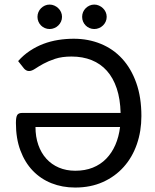

<svg xmlns="http://www.w3.org/2000/svg" viewBox="-20 -822 683 848"><path d="M50.3 0ZM312 6.3Q255.4 6.3 207.5 -12.7Q159.7 -31.7 124.8 -68.1Q89.8 -104.5 70.1 -157.5Q50.3 -210.4 50.3 -278.8Q50.3 -305.2 56.2 -314.2Q62 -323.2 77.6 -323.2H512.7Q511.2 -384.8 495.6 -431.4Q480 -478 452.1 -509.3Q424.3 -540.5 384.8 -556.4Q345.2 -572.3 295.9 -572.3Q253.9 -572.3 223.6 -562.3Q193.4 -552.2 171.6 -540.3Q149.9 -528.3 135 -518.3Q120.1 -508.3 108.4 -508.3Q101.1 -508.3 95.7 -511.5Q90.3 -514.6 86.4 -519L60.1 -552.2Q83.5 -578.6 111.8 -597.4Q140.1 -616.2 171.6 -628.2Q203.1 -640.1 237.1 -645.5Q271 -650.9 305.7 -650.9Q370.1 -650.9 425 -628.4Q480 -606 519.8 -562.5Q559.6 -519 582 -455.6Q604.5 -392.1 604.5 -309.6Q604.5 -242.7 584.5 -185.1Q564.5 -127.4 526.6 -85Q488.8 -42.5 434.6 -18.1Q380.4 6.3 312 6.3ZM312.5 -67.9Q355.5 -67.9 389.6 -81.5Q423.8 -95.2 448.7 -120.6Q473.6 -146 489.3 -181.6Q504.9 -217.3 510.3 -261.2H136.7Q136.7 -217.8 149.2 -182.1Q161.6 -146.5 184.6 -121.1Q207.5 -95.7 240 -81.8Q272.5 -67.9 312.5 -67.9ZM253.9 -747.6Q253.9 -736.3 249.5 -726.6Q245.1 -716.8 237.5 -709.5Q230 -702.1 220 -698Q210 -693.8 199.2 -693.8Q188 -693.8 178.2 -698Q168.5 -702.1 161.1 -709.5Q153.8 -716.8 149.7 -726.6Q145.5 -736.3 145.5 -747.6Q145.5 -758.8 149.7 -768.6Q153.8 -778.3 161.1 -785.6Q168.5 -793 178.2 -797.4Q188 -801.8 199.2 -801.8Q210 -801.8 220 -797.4Q230 -793 237.5 -785.6Q245.1 -778.3 249.5 -768.6Q253.9 -758.8 253.9 -747.6ZM451.2 -747.6Q451.2 -736.3 446.8 -726.6Q442.4 -716.8 434.8 -709.5Q427.2 -702.1 417.2 -698Q407.2 -693.8 396.5 -693.8Q385.3 -693.8 375.5 -698Q365.7 -702.1 358.4 -709.5Q351.1 -716.8 346.9 -726.6Q342.8 -736.3 342.8 -747.6Q342.8 -758.8 346.9 -768.6Q351.1 -778.3 358.4 -785.6Q365.7 -793 375.5 -797.4Q385.3 -801.8 396.5 -801.8Q407.2 -801.8 417.2 -797.4Q427.2 -793 434.8 -785.6Q442.4 -778.3 446.8 -768.6Q451.2 -758.8 451.2 -747.6Z"/></svg>

Font: Carlito
Style: Regular
Weight: 400
Designer: Lukasz Dziedzic
Foundry: tyPoland Lukasz Dziedzic
Version: Version 1.103; Beta1; all basic design good, some composites